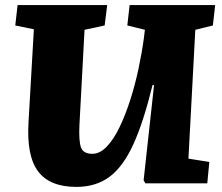

<svg xmlns="http://www.w3.org/2000/svg" viewBox="-20 -720 872 754"><path d="M720 -97 802 -84 794 0H551L544 -12L585 -386H579Q544 -242 504 -154Q464 -66 410.5 -26Q357 14 280 14Q176 14 130 -46.5Q84 -107 92 -240L113 -605L40 -620L49 -700H401L391 -620L312 -603L292 -230Q289 -166 298 -141Q307 -116 343 -116Q372 -116 399 -144Q426 -172 449 -219.5Q472 -267 491 -326Q510 -385 523.5 -448Q537 -511 545 -570L549 -603L480 -620L489 -700H825L816 -620L747 -603Z"/></svg>

Font: Literata 12pt ExtraBold
Style: Italic
Weight: 800
Italic angle: -2°
Designer: Latin by Veronika Burian and Jose Scaglione. Greek by Irene Vlachou. Cyrillic by Vera Evstafieva
Foundry: TypeTogether
Version: Version 3.002